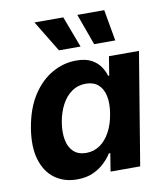

<svg xmlns="http://www.w3.org/2000/svg" viewBox="-86 -839 803 920"><g transform="rotate(-10 315.5 -379.0)"><path d="M215.4 9.1Q152.8 9.1 107.7 -23.5Q62.6 -56 43.6 -118.8Q24.5 -181.6 39.4 -272.2Q55.1 -365.7 95.7 -428Q136.3 -490.2 192 -521.5Q247.7 -552.7 308.2 -552.7Q354.4 -552.7 382.6 -537.2Q410.8 -521.8 425.9 -498.9Q441.1 -476 447.4 -454H452.4L467.3 -545.9H613.4L523.1 0H378.9L393.1 -87.4H386.2Q372.2 -64.9 349.1 -42.8Q326 -20.6 293 -5.7Q260 9.1 215.4 9.1ZM280.4 -108.3Q318.1 -108.3 347.6 -129Q377.1 -149.7 396.9 -186.6Q416.8 -223.5 424.7 -272.7Q433.1 -322.4 425.5 -358.9Q417.8 -395.4 394.9 -415.4Q372 -435.4 334.3 -435.4Q295.8 -435.4 266.1 -414.5Q236.4 -393.6 217.1 -357Q197.7 -320.4 189.7 -272.7Q182 -224.8 189.3 -187.5Q196.5 -150.3 219.4 -129.3Q242.3 -108.3 280.4 -108.3ZM407.5 -615.1 352.5 -767.1H483.4L510.3 -615.1ZM236.4 -615.1 144 -767.1H284.1L341.4 -615.1Z"/></g></svg>

Font: Inter
Style: Italic
Weight: 400
Italic angle: -9.3988°
Designer: Rasmus Andersson
Foundry: rsms
Version: Version 4.001;git-66647c0bb